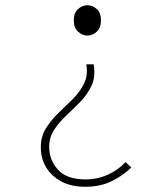

<svg xmlns="http://www.w3.org/2000/svg" viewBox="-20 -510 640 734"><path d="M306 204Q252 204 214 183.5Q176 163 156 129Q136 95 136 54Q136 12 155.5 -19.5Q175 -51 203.5 -78Q232 -105 258.5 -131.5Q285 -158 301 -190Q317 -222 310 -264H338Q346 -219 331 -185Q316 -151 289.5 -123.5Q263 -96 235 -70Q207 -44 187.5 -14.5Q168 15 168 52Q168 101 201.5 138.5Q235 176 308 176Q352 176 391 158.5Q430 141 460 110L482 130Q451 161 407 182.5Q363 204 306 204ZM314 -374Q295 -374 278.5 -389Q262 -404 262 -432Q262 -461 278.5 -475.5Q295 -490 314 -490Q334 -490 350 -475.5Q366 -461 366 -432Q366 -404 350 -389Q334 -374 314 -374Z"/></svg>

Font: Source Code Pro ExtraLight
Style: Regular
Weight: 200
Monospace: yes
Designer: Paul D. Hunt, Teo Tuominen
Foundry: Adobe
Version: Version 1.026;hotconv 1.1.0;makeotfexe 2.6.0